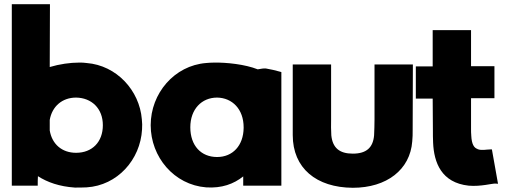

<svg xmlns="http://www.w3.org/2000/svg" viewBox="-20 -881 2409 911"><path d="M36 0H159V-10C159 -16 159 -30 160 -45C205 -16 262 4 335 9H336C353 9 372 9 391 8C537 -1 646 -123 654 -267C655 -283 655 -299 653 -315C642 -452 533 -571 391 -582C380 -584 367 -584 355 -584C313 -584 263 -577 216 -563L217 -861H36ZM216 -262V-312C227 -376 275 -418 341 -418C414 -417 468 -367 468 -287C468 -207 417 -156 341 -156C275 -156 227 -196 216 -262Z M695 -287C695 -136 806 -4 958 8C1032 13 1089 -8 1134 -44V0H1315V-539L1308 -541C1288 -547 1265 -552 1242 -556H1241C1230 -557 1221 -555 1203 -552C1142 -576 1055 -585 996 -584C982 -584 969 -583 958 -582C807 -570 695 -438 695 -287ZM883 -277C883 -363 937 -418 1010 -418C1082 -417 1136 -363 1136 -277V-274C1135 -190 1084 -136 1010 -136C934 -136 883 -190 883 -277Z M1369 -240C1369 -83 1481 9 1654 10C1815 10 1926 -76 1936 -210C1938 -228 1938 -246 1938 -265L1939 -575H1757V-315C1757 -289 1756 -262 1755 -239C1750 -181 1719 -152 1654 -152C1590 -152 1558 -180 1552 -239C1551 -263 1550 -288 1551 -315V-575H1369Z M1953 -413H2033L2034 -265C2034 -245 2034 -224 2035 -204C2039 -110 2074 -14 2204 0C2262 5 2315 -11 2331 -10L2343 -9L2314 -172H2306C2288 -172 2266 -166 2247 -173H2246V-174C2230 -179 2218 -195 2216 -238V-239C2215 -249 2215 -258 2215 -271V-415H2326V-567H2215V-738H2033V-566H1953Z"/></svg>

Font: Rabbid Highway Sign IV
Style: Blk
Weight: 400
Foundry: Cannot Into Space Fonts
Version: Version 0.277